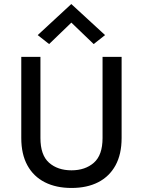

<svg xmlns="http://www.w3.org/2000/svg" viewBox="-20 -919 709 952"><path d="M85.5 -637H180.5V-234.5Q180.5 -150 223.2 -112.2Q266 -74.5 334.5 -74.5Q402.5 -74.5 445.5 -112.2Q488.5 -150 488.5 -234.5V-637H583V-234.5Q583 -154.5 552.8 -99.2Q522.5 -44 467 -15.5Q411.5 13 334.5 13Q258 13 202 -15.5Q146 -44 115.8 -99.2Q85.5 -154.5 85.5 -234.5ZM223.5 -700.5 167 -745 333.5 -899 501 -745 444.5 -700.5 317 -823H350.5Z"/></svg>

Font: Karla Medium
Style: Regular
Weight: 500
Designer: Jonathan Pinhorn
Version: Version 2.001